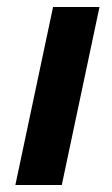

<svg xmlns="http://www.w3.org/2000/svg" viewBox="-20 -530 320 550"><path d="M24 0 132 -510H265L157 0Z"/></svg>

Font: Saira Thin SemiBold
Style: Italic
Weight: 600
Italic angle: -12°
Version: Version 1.101